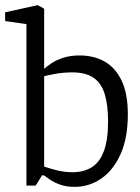

<svg xmlns="http://www.w3.org/2000/svg" viewBox="-29 -719 547 748"><path d="M262 9Q229 9 204.5 0Q180 -9 164.5 -20Q149 -31 142 -36H135L110 4H74V-625L-9 -637V-671L118 -699L143 -685V-476V-458V-451Q153 -460 171.5 -472.5Q190 -485 217.5 -494Q245 -503 281 -503Q337 -503 379 -479Q421 -455 445 -404.5Q469 -354 469 -273Q469 -181 440.5 -118Q412 -55 365 -23Q318 9 262 9ZM254 -48Q296 -48 327 -66.5Q358 -85 375 -128.5Q392 -172 392 -246Q392 -310 379 -352.5Q366 -395 335.5 -416Q305 -437 253 -437Q218 -437 187.5 -431.5Q157 -426 143 -422V-70Q157 -65 188.5 -56.5Q220 -48 254 -48Z"/></svg>

Font: Faustina Light
Style: Regular
Weight: 300
Designer: Alfonso Garcia
Foundry: http://www.omnibus-type.com
Version: Version 1.200